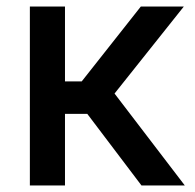

<svg xmlns="http://www.w3.org/2000/svg" viewBox="-20 -565 593 585"><path d="M178 -545V-317H229L409 -545H540L329 -280L543 0H411L246 -218H178V0H71V-545Z"/></svg>

Font: Sinter Medium
Style: Regular
Weight: 500
Foundry: Adobe & rsms
Version: Version 1.000